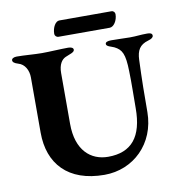

<svg xmlns="http://www.w3.org/2000/svg" viewBox="-88 -880 921 975"><g transform="rotate(-10 372.5 -392.0)"><path d="M264 -717H528C549 -717 569 -747 569 -780C569 -789 562 -798 551 -798H282C263 -798 245 -769 245 -735C245 -726 253 -717 264 -717ZM373 14C522 14 641 -99 642 -262C642 -350 643 -430 647 -531C649 -579 664 -606 709 -619C727 -624 736 -631 736 -640C736 -652 725 -655 710 -655C672 -655 657 -651 620 -651C589 -651 572 -653 524 -653C506 -653 494 -649 494 -639C494 -626 519 -622 534 -615C572 -596 585 -572 587 -483C589 -422 587 -344 587 -292C587 -145 528 -73 407 -73C318 -73 245 -134 245 -271V-533C245 -578 262 -601 282 -610C304 -620 329 -625 329 -639C329 -649 318 -654 302 -654C264 -654 205 -650 167 -650C128 -650 79 -655 37 -655C22 -655 11 -649 11 -640C11 -631 19 -624 39 -618C72 -609 90 -575 90 -538V-253C90 -93 185 14 373 14Z"/></g></svg>

Font: EB Garamond
Style: Bold
Weight: 700
Designer: Georg Duffner and Octavio Pardo
Foundry: Georg Duffner
Version: Version 1.000;PS 001.000;hotconv 1.0.88;makeotf.lib2.5.64775